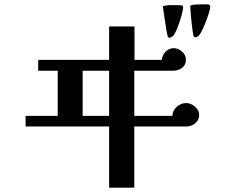

<svg xmlns="http://www.w3.org/2000/svg" viewBox="-20 -860 1040 885"><path d="M483 -326V-534H361V-326ZM898 -330Q898 -307 880 -292Q862 -277 840 -277H599V5H483V-277H98V-326H246V-534H156V-584H483V-738H600V-584H726Q728 -606 743.5 -622Q759 -638 781 -638Q802 -638 819.5 -622Q837 -606 837 -585Q837 -560 819 -547Q801 -534 778 -534H599V-326H775Q775 -350 794.5 -367.5Q814 -385 838 -385Q859 -385 878.5 -368.5Q898 -352 898 -330ZM824 -826Q824 -817 819 -797.5Q814 -778 806.5 -755.5Q799 -733 790.5 -715Q782 -697 775 -692Q767 -686 761 -686Q754 -686 752 -696Q751 -699 747.5 -718.5Q744 -738 740.5 -762.5Q737 -787 734 -806.5Q731 -826 731 -829Q731 -833 737 -833Q754 -837 773 -836.5Q792 -836 808 -836Q813 -836 818.5 -835Q824 -834 824 -826ZM949 -829Q949 -820 943 -800.5Q937 -781 928 -758Q919 -735 910 -717Q901 -699 894 -694Q891 -692 888 -690Q885 -688 881 -688Q873 -688 871 -698Q870 -701 867.5 -719.5Q865 -738 862.5 -762Q860 -786 858.5 -805.5Q857 -825 857 -830Q857 -835 862 -836Q868 -838 883 -839Q898 -840 913.5 -840Q929 -840 936 -840Q949 -840 949 -829Z"/></svg>

Font: Kaisei Opti
Style: Bold
Weight: 700
Designer: Font-Kai, 金井和夫
Foundry: KAZUO KANAI
Version: Version 5.003